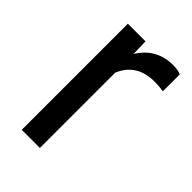

<svg xmlns="http://www.w3.org/2000/svg" viewBox="-169 -607 676 676"><g transform="rotate(45 169.0 -269.0)"><path d="M323.7 -447.3Q303.2 -450.7 279.3 -450.7Q190.4 -450.7 158.7 -375V0H68.4V-528.3H156.2L157.7 -467.3Q202.1 -538.1 283.7 -538.1Q310.1 -538.1 323.7 -531.2Z"/></g></svg>

Font: Roboto
Style: Regular
Weight: 400
Designer: Google
Version: Version 2.001047; 2015